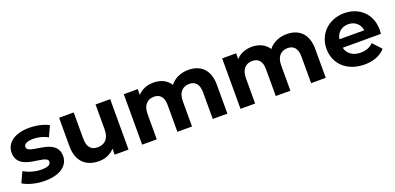

<svg xmlns="http://www.w3.org/2000/svg" viewBox="-1 -1231 3955 1924"><g transform="rotate(-20 1976.5 -269.0)"><path d="M253 8C414 8 507 -63 507 -163C507 -375 182 -286 182 -378C182 -406 212 -428 282 -428C331 -428 384 -418 437 -388L489 -499C438 -529 356 -546 282 -546C125 -546 33 -474 33 -372C33 -157 358 -247 358 -159C358 -129 331 -110 259 -110C193 -110 120 -131 72 -162L20 -50C70 -17 162 8 253 8Z M989 -538V-272C989 -173 937 -127 865 -127C796 -127 756 -167 756 -257V-538H600V-234C600 -68 695 8 830 8C896 8 956 -17 997 -64V0H1145V-538Z M1979 -546C1898 -546 1828 -513 1785 -458C1747 -517 1683 -546 1608 -546C1539 -546 1479 -522 1439 -476V-538H1290V0H1446V-270C1446 -366 1495 -411 1564 -411C1629 -411 1666 -371 1666 -284V0H1822V-270C1822 -366 1871 -411 1941 -411C2004 -411 2043 -371 2043 -284V0H2199V-308C2199 -472 2107 -546 1979 -546Z M3028 -546C2947 -546 2877 -513 2834 -458C2796 -517 2732 -546 2657 -546C2588 -546 2528 -522 2488 -476V-538H2339V0H2495V-270C2495 -366 2544 -411 2613 -411C2678 -411 2715 -371 2715 -284V0H2871V-270C2871 -366 2920 -411 2990 -411C3053 -411 3092 -371 3092 -284V0H3248V-308C3248 -472 3156 -546 3028 -546Z M3921 -267C3921 -440 3799 -546 3641 -546C3477 -546 3354 -430 3354 -269C3354 -109 3475 8 3661 8C3758 8 3833 -22 3883 -79L3800 -169C3763 -134 3722 -117 3665 -117C3583 -117 3526 -158 3511 -225H3918C3919 -238 3921 -255 3921 -267ZM3642 -428C3712 -428 3763 -384 3774 -316H3509C3520 -385 3571 -428 3642 -428Z"/></g></svg>

Font: AWKNG-Font
Style: Bold
Weight: 700
Designer: Awakening Church
Foundry: Awakening Church
Version: Version 1.700;PS 001.700;hotconv 1.0.88;makeotf.lib2.5.64775